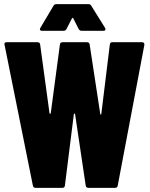

<svg xmlns="http://www.w3.org/2000/svg" viewBox="-20 -903 720 923"><path d="M332 -815 358 -764C361 -758 366 -755 372 -755H477C483 -755 487 -757 487 -762C487 -764 486 -766 485 -769L419 -875C416 -881 411 -883 405 -883H251C245 -883 240 -881 237 -875L174 -769C169 -760 173 -755 182 -755H286C292 -755 297 -758 300 -764L326 -815C328 -818 330 -818 332 -815ZM508 -689 467 -355C467 -351 463 -351 462 -355L411 -689C410 -697 405 -700 398 -700H281C274 -700 269 -697 268 -689L224 -359C224 -355 218 -355 218 -359L173 -689C172 -697 167 -700 160 -700H12C5 -700 1 -697 1 -691C1 -690 2 -689 2 -687L138 -11C139 -4 144 0 151 0H280C287 0 291 -3 292 -11L335 -354C335 -358 340 -358 341 -354L392 -11C393 -3 398 0 405 0H533C540 0 545 -3 546 -11L674 -687C675 -695 671 -700 663 -700H520C513 -700 509 -697 508 -689Z"/></svg>

Font: Barlow Condensed ExtraBold
Style: Regular
Weight: 800
Width: 3
Designer: Jeremy Tribby
Foundry: Tribby Type
Version: Version 1.422;hotconv 1.0.109;makeotfexe 2.5.65596